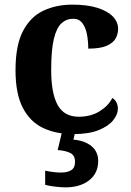

<svg xmlns="http://www.w3.org/2000/svg" viewBox="-20 -569 567 829"><path d="M295 10Q222 10 166 -16.5Q110 -43 78.5 -103.5Q47 -164 47 -266Q47 -374 79.5 -435.5Q112 -497 167.5 -523Q223 -549 292 -549Q357 -549 401 -535Q445 -521 467.5 -497.5Q490 -474 490 -444Q490 -423 479.5 -403.5Q469 -384 441 -371.5Q413 -359 361 -359Q361 -394 355 -423Q349 -452 335 -470Q321 -488 296 -488Q267 -488 245.5 -468.5Q224 -449 212.5 -401Q201 -353 201 -267Q201 -166 229 -115.5Q257 -65 320 -65Q372 -65 410 -88.5Q448 -112 465 -146Q477 -139 483 -126.5Q489 -114 489 -100Q489 -75 468.5 -49.5Q448 -24 405.5 -7Q363 10 295 10ZM262 240Q246 240 219.5 237Q193 234 175 229V168Q213 176 243 176Q272 176 288 165.5Q304 155 304 130Q304 101 282.5 91Q261 81 229 79L250 -9H307L297 34Q346 38 375 62Q404 86 404 126Q404 179 365 209.5Q326 240 262 240Z"/></svg>

Font: Noto Naskh Arabic
Style: Bold
Weight: 700
Designer: Monotype Design Team, David Williams, Mohamad Dakak and Nizar Qandah
Foundry: Monotype Imaging Inc.
Version: Version 2.016